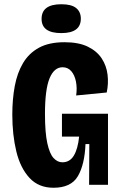

<svg xmlns="http://www.w3.org/2000/svg" viewBox="-20 -871 568 905"><path d="M232 14Q162 14 119 -32.5Q76 -79 57 -157Q38 -235 38 -331Q38 -403 49.5 -465Q61 -527 88.5 -573.5Q116 -620 163.5 -646Q211 -672 284 -672Q351 -672 394 -651Q437 -630 459.5 -595.5Q482 -561 487 -519Q492 -477 483 -435L339 -421Q344 -456 338 -486.5Q332 -517 316 -535.5Q300 -554 275 -554Q235 -554 213.5 -501.5Q192 -449 192 -334Q192 -246 203 -196Q214 -146 232.5 -126Q251 -106 274 -106Q309 -106 328 -137.5Q347 -169 353 -227H272V-335H489V0H400L401 -192H383Q379 -95 347 -40.5Q315 14 232 14ZM269 -715Q176 -715 176 -782Q176 -851 269 -851Q317 -851 339 -833Q361 -815 361 -783Q361 -715 269 -715Z"/></svg>

Font: Bricolage Grotesque 12pt Condensed ExtraBold
Style: Regular
Weight: 800
Width: 3
Designer: Mathieu Triay
Foundry: Atelier Triay
Version: Version 1.001; ttfautohint (v1.8.4.7-5d5b);gftools[0.9.33.de